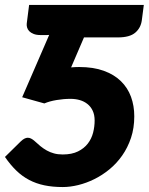

<svg xmlns="http://www.w3.org/2000/svg" viewBox="-26 -748 600 775"><path d="M546.5 -666.5Q542.5 -635.5 520 -616.2Q497.5 -597 450 -597H313L261 -476Q277.5 -477.5 293.5 -477.5Q351 -477.5 393 -462.2Q435 -447 462.2 -420.2Q489.5 -393.5 502.8 -357.2Q516 -321 516 -278.5Q516 -231 502.8 -191.5Q489.5 -152 467.2 -120.2Q445 -88.5 415.8 -64.5Q386.5 -40.5 354.5 -24.8Q322.5 -9 289.8 -1Q257 7 227.5 7Q186.5 7 153 0Q119.5 -7 91.5 -21.8Q63.5 -36.5 39.8 -59.5Q16 -82.5 -6 -114.5L57.5 -177Q67 -186 73.8 -189Q80.5 -192 86 -192Q93 -192 99.2 -188.8Q105.5 -185.5 111 -181Q124.5 -168.5 137 -158.2Q149.5 -148 163 -140.5Q176.5 -133 192 -128.8Q207.5 -124.5 227 -124.5Q264 -124.5 288.8 -136.8Q313.5 -149 328.5 -168.5Q343.5 -188 349.8 -212.5Q356 -237 356 -261.5Q356 -284.5 348.2 -301Q340.5 -317.5 327 -328.2Q313.5 -339 296 -344Q278.5 -349 259 -349Q230.5 -349 202.2 -344.2Q174 -339.5 153 -330.5L63.5 -355.5L172.5 -607Q167.5 -606.5 162.5 -606.5Q157.5 -606.5 152.5 -606.5H138Q121 -606.5 109.8 -611Q98.5 -615.5 92 -622.2Q85.5 -629 83.2 -637.5Q81 -646 82 -653.5L91.5 -728H554.5Z"/></svg>

Font: Lato ExtraBold
Style: Italic
Weight: 800
Italic angle: -7°
Designer: Lukasz Dziedzic with Adam Twardoch and Botio Nikoltchev
Foundry: tyPoland Lukasz Dziedzic
Version: Version 2.015; 2015-08-06; http://www.latofonts.com/